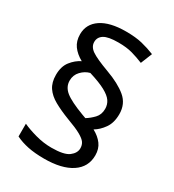

<svg xmlns="http://www.w3.org/2000/svg" viewBox="-185 -869 884 978"><g transform="rotate(30 256.5 -380.0)"><path d="M67 -395Q67 -445 91 -475.5Q115 -506 146 -521Q110 -541 90 -568.5Q70 -596 70 -636Q70 -696 121 -730.5Q172 -765 267 -765Q323 -765 362 -755.5Q401 -746 438 -731L411 -664Q377 -678 343 -687.5Q309 -697 261 -697Q201 -697 176.5 -681.5Q152 -666 152 -638Q152 -610 180 -590.5Q208 -571 284 -543Q361 -515 404 -479Q447 -443 447 -383Q447 -332 424 -299.5Q401 -267 372 -250Q407 -231 426.5 -204.5Q446 -178 446 -140Q446 -71 388.5 -33Q331 5 228 5Q173 5 132 -3.5Q91 -12 59 -28V-103Q91 -88 138 -75Q185 -62 232 -62Q306 -62 334 -83.5Q362 -105 362 -133Q362 -152 352.5 -166Q343 -180 315.5 -195.5Q288 -211 233 -231Q181 -251 143.5 -272Q106 -293 86.5 -322Q67 -351 67 -395ZM142 -405Q142 -368 173.5 -342.5Q205 -317 285 -287L307 -279Q330 -293 350.5 -314.5Q371 -336 371 -370Q371 -395 357.5 -415Q344 -435 310 -453.5Q276 -472 214 -491Q186 -484 164 -461Q142 -438 142 -405Z"/></g></svg>

Font: Noto Sans Tifinagh
Style: Regular
Weight: 400
Designer: JamraPatel
Foundry: JamraPatel LLC
Version: Version 2.004; ttfautohint (v1.8.4.7-5d5b)